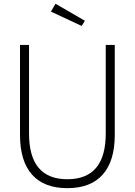

<svg xmlns="http://www.w3.org/2000/svg" viewBox="-20 -990 720 1025"><path d="M339.5 14.5Q215 14.5 150.9 -58Q86.8 -130.5 86.8 -269.5V-750H135V-277.3Q135 -33.2 339.5 -33.2Q544.5 -33.2 544.5 -277.3V-750H592.7V-269.5Q592.7 -130.5 528.4 -58Q464.1 14.5 339.5 14.5ZM415.9 -851.4 251.8 -928.2 276.4 -970 433.2 -879.1Z"/></svg>

Font: Spartan Light
Style: Regular
Weight: 300
Designer: Matt Bailey, Mirko Velimirovic
Foundry: Matt Bailey
Version: Version 1.005